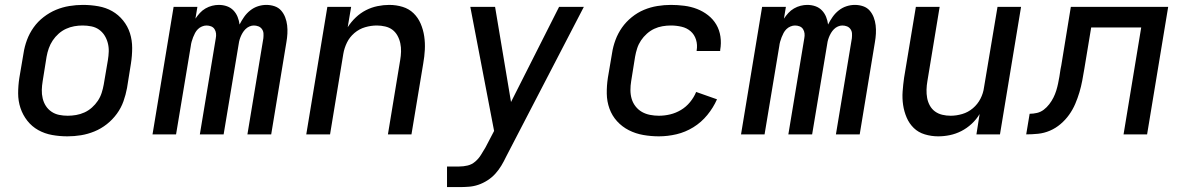

<svg xmlns="http://www.w3.org/2000/svg" viewBox="-20 -548 4840 783"><path d="M255 8Q223 8 192.5 2.5Q162 -3 136 -17.5Q110 -32 91.5 -55.5Q73 -79 63.5 -107.5Q54 -136 54 -167.5Q54 -199 59 -231L76 -331Q80 -358 90 -385Q100 -412 117 -436Q134 -460 158 -478.5Q182 -497 208.5 -508Q235 -519 263 -523.5Q291 -528 318 -528Q350 -528 381 -522.5Q412 -517 437.5 -502.5Q463 -488 482 -464.5Q501 -441 510 -412.5Q519 -384 519 -352.5Q519 -321 514 -289L498 -189Q493 -162 483.5 -135Q474 -108 456.5 -84Q439 -60 415.5 -41.5Q392 -23 365 -12Q338 -1 310.5 3.5Q283 8 255 8ZM256 -76Q273 -76 290.5 -79Q308 -82 324.5 -89.5Q341 -97 355 -109.5Q369 -122 379 -137Q389 -152 394.5 -169Q400 -186 403 -203L420 -303Q423 -321 423.5 -338.5Q424 -356 419.5 -373Q415 -390 406 -404Q397 -418 383.5 -427.5Q370 -437 352.5 -440.5Q335 -444 317 -444Q300 -444 283 -441Q266 -438 249.5 -430.5Q233 -423 219 -410.5Q205 -398 195 -383Q185 -368 179 -351Q173 -334 170 -317L154 -217Q151 -199 150.5 -181.5Q150 -164 154 -147Q158 -130 167 -116Q176 -102 190 -92.5Q204 -83 221 -79.5Q238 -76 256 -76Z M602 0 688 -520H785L777 -472Q785 -484 795 -495Q805 -506 818 -513.5Q831 -521 845 -524.5Q859 -528 872 -528Q872 -528 872 -528Q872 -528 872 -528Q890 -528 905.5 -522.5Q921 -517 932 -505.5Q943 -494 949 -479Q955 -464 957 -448Q965 -464 975.5 -479Q986 -494 1000.5 -505.5Q1015 -517 1032 -522.5Q1049 -528 1066 -528Q1066 -528 1066 -528Q1066 -528 1066 -528Q1084 -528 1100 -522.5Q1116 -517 1126.5 -505Q1137 -493 1143 -477.5Q1149 -462 1151 -445Q1153 -428 1152 -410.5Q1151 -393 1148 -376L1086 0H989L1054 -392Q1055 -402 1054.5 -411.5Q1054 -421 1048.5 -429Q1043 -437 1034 -440.5Q1025 -444 1015 -444Q1006 -444 997 -440Q988 -436 981 -429Q974 -422 969 -413.5Q964 -405 960.5 -396Q957 -387 955 -378Q953 -369 952 -360L892 0H795L860 -392Q862 -402 861 -411.5Q860 -421 855 -429Q850 -437 841 -440.5Q832 -444 822 -444Q813 -444 803.5 -440Q794 -436 787 -429Q780 -422 775.5 -413.5Q771 -405 767.5 -396Q764 -387 761.5 -378Q759 -369 758 -360L698 0Z M1229 0 1315 -520H1412L1398 -437Q1412 -459 1431 -477Q1450 -495 1472.5 -506.5Q1495 -518 1519.5 -523Q1544 -528 1567 -528Q1596 -528 1622 -520Q1648 -512 1666.5 -494Q1685 -476 1695.5 -451.5Q1706 -427 1710 -400Q1714 -373 1712.5 -345Q1711 -317 1706 -289L1658 0H1562L1612 -303Q1615 -320 1615.5 -337.5Q1616 -355 1612.5 -371.5Q1609 -388 1601 -402.5Q1593 -417 1580.5 -426.5Q1568 -436 1551 -440Q1534 -444 1517 -444Q1493 -444 1469 -437Q1445 -430 1425.5 -413.5Q1406 -397 1395 -374.5Q1384 -352 1380 -328L1326 0Z M1803 215V131H1853Q1870 131 1887 127Q1904 123 1918 111Q1932 99 1941.5 83.5Q1951 68 1960 53L1995 -14L1898 -520H1999L2064 -132L2260 -520H2361L2044 91Q2035 110 2024.5 127.5Q2014 145 2000 160.5Q1986 176 1968 187.5Q1950 199 1931 205.5Q1912 212 1892 213.5Q1872 215 1853 215Z M2667 8Q2635 8 2603.5 2.5Q2572 -3 2544.5 -17Q2517 -31 2496.5 -53.5Q2476 -76 2465.5 -105Q2455 -134 2454.5 -166Q2454 -198 2459 -231L2476 -331Q2480 -358 2490 -385Q2500 -412 2516.5 -435.5Q2533 -459 2556.5 -478Q2580 -497 2606.5 -508Q2633 -519 2661 -523.5Q2689 -528 2716 -528Q2743 -528 2770.5 -524.5Q2798 -521 2822.5 -511.5Q2847 -502 2867.5 -486Q2888 -470 2901 -448Q2914 -426 2918 -399Q2922 -372 2917 -344Q2917 -343 2917 -342Q2917 -341 2917 -340H2821Q2821 -341 2821 -341.5Q2821 -342 2821 -342Q2825 -365 2818.5 -386Q2812 -407 2796.5 -420.5Q2781 -434 2759.5 -439Q2738 -444 2716 -444Q2699 -444 2681.5 -441Q2664 -438 2648 -430.5Q2632 -423 2618 -410.5Q2604 -398 2594 -383Q2584 -368 2578.5 -351Q2573 -334 2570 -317L2554 -217Q2551 -199 2551 -180.5Q2551 -162 2556 -145Q2561 -128 2572 -114Q2583 -100 2598 -91.5Q2613 -83 2631 -79.5Q2649 -76 2667 -76Q2690 -76 2713 -81.5Q2736 -87 2757 -99.5Q2778 -112 2794 -131.5Q2810 -151 2819 -173L2904 -143Q2889 -109 2864.5 -79Q2840 -49 2807.5 -29Q2775 -9 2739 -0.5Q2703 8 2667 8Z M3002 0 3088 -520H3185L3177 -472Q3185 -484 3195 -495Q3205 -506 3218 -513.5Q3231 -521 3245 -524.5Q3259 -528 3272 -528Q3272 -528 3272 -528Q3272 -528 3272 -528Q3290 -528 3305.5 -522.5Q3321 -517 3332 -505.5Q3343 -494 3349 -479Q3355 -464 3357 -448Q3365 -464 3375.5 -479Q3386 -494 3400.5 -505.5Q3415 -517 3432 -522.5Q3449 -528 3466 -528Q3466 -528 3466 -528Q3466 -528 3466 -528Q3484 -528 3500 -522.5Q3516 -517 3526.5 -505Q3537 -493 3543 -477.5Q3549 -462 3551 -445Q3553 -428 3552 -410.5Q3551 -393 3548 -376L3486 0H3389L3454 -392Q3455 -402 3454.5 -411.5Q3454 -421 3448.5 -429Q3443 -437 3434 -440.5Q3425 -444 3415 -444Q3406 -444 3397 -440Q3388 -436 3381 -429Q3374 -422 3369 -413.5Q3364 -405 3360.5 -396Q3357 -387 3355 -378Q3353 -369 3352 -360L3292 0H3195L3260 -392Q3262 -402 3261 -411.5Q3260 -421 3255 -429Q3250 -437 3241 -440.5Q3232 -444 3222 -444Q3213 -444 3203.5 -440Q3194 -436 3187 -429Q3180 -422 3175.5 -413.5Q3171 -405 3167.5 -396Q3164 -387 3161.5 -378Q3159 -369 3158 -360L3098 0Z M3806 8Q3778 8 3751.5 0Q3725 -8 3706.5 -26Q3688 -44 3677.5 -68.5Q3667 -93 3663 -120Q3659 -147 3661 -175Q3663 -203 3667 -231L3715 -520H3812L3762 -217Q3759 -200 3758.5 -182.5Q3758 -165 3761 -148.5Q3764 -132 3772 -117.5Q3780 -103 3793 -93.5Q3806 -84 3822.5 -80Q3839 -76 3857 -76Q3880 -76 3904 -83Q3928 -90 3947.5 -106.5Q3967 -123 3978.5 -145.5Q3990 -168 3993 -192L4048 -520H4144L4058 0H3962L3975 -83Q3962 -61 3942.5 -43Q3923 -25 3900.5 -13.5Q3878 -2 3854 3Q3830 8 3806 8Z M4165 0 4179 -84Q4194 -84 4209 -87.5Q4224 -91 4236.5 -100.5Q4249 -110 4259 -123Q4269 -136 4276 -150Q4283 -164 4287.5 -178.5Q4292 -193 4295 -207.5Q4298 -222 4300.5 -236.5Q4303 -251 4305 -266Q4306 -270 4306.5 -273.5Q4307 -277 4308 -281L4347 -520H4744L4658 0H4562L4634 -436H4430L4402 -267Q4398 -243 4393.5 -219Q4389 -195 4382 -171.5Q4375 -148 4365 -124.5Q4355 -101 4340 -80Q4325 -59 4305 -42Q4285 -25 4261.5 -15Q4238 -5 4213.5 -2.5Q4189 0 4165 0Z"/></svg>

Font: Iosevka SS04 Medium Extended
Style: Italic
Weight: 500
Width: 7
Italic angle: -9°
Monospace: yes
Designer: Belleve Invis
Foundry: Belleve Invis
Version: Version 19.0.0; ttfautohint (v1.8.4)